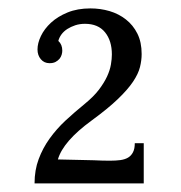

<svg xmlns="http://www.w3.org/2000/svg" viewBox="-20 -736 425 450"><path d="M116.7 -640.1Q126 -631.8 126 -617.2Q126 -612.8 124.5 -607.7Q123 -602.5 119.4 -598.1Q115.7 -593.8 110.1 -590.8Q104.5 -587.9 96.2 -587.9Q83.5 -587.9 75.7 -597.2Q67.9 -606.4 67.9 -620.1Q67.9 -634.8 75.9 -651.6Q84 -668.5 99.6 -682.9Q115.2 -697.3 138.4 -706.8Q161.6 -716.3 191.9 -716.3Q215.3 -716.3 236.8 -710Q258.3 -703.6 275.1 -690.4Q292 -677.2 302 -657.2Q312 -637.2 312 -609.4Q312 -594.7 308.1 -578.9Q304.2 -563 291.7 -544.4Q279.3 -525.9 256.1 -503.7Q232.9 -481.4 194.8 -453.6Q127.9 -404.8 115.7 -362.3L200.2 -360.4Q210.4 -359.9 220.2 -359.6Q230 -359.4 238.3 -359.4Q251.5 -359.4 262.2 -360.8Q272.9 -362.3 280.3 -366.7Q287.6 -371.1 291.7 -379.2Q295.9 -387.2 295.9 -400.4H316.9V-306.2H61Q61 -337.4 70.6 -363Q80.1 -388.7 96.2 -411.1Q112.3 -433.6 133.5 -453.4Q154.8 -473.1 178.2 -492.2Q199.2 -509.3 211.7 -525.6Q224.1 -542 231 -556.9Q237.8 -571.8 240 -585Q242.2 -598.1 242.2 -608.4Q242.2 -640.6 226.1 -660.4Q210 -680.2 179.2 -680.2Q167 -680.2 156.5 -676.8Q146 -673.3 137.7 -668Q129.4 -662.6 124 -655.3Q118.7 -647.9 116.7 -640.1Z"/></svg>

Font: Parastoo FD
Style: FD
Weight: 400
Foundry: Saber Rastikerdar (saber.rastikerdar@gmail.com)
Version: Version 2.0.1